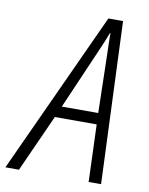

<svg xmlns="http://www.w3.org/2000/svg" viewBox="-145 -776 648 836"><g transform="rotate(10 179.5 -358.0)"><path d="M-63 0H-3L111 -253H296L305 0H360L331 -716H266ZM133 -303 245 -561C261 -597 274 -628 284 -655H286C286 -628 287 -594 288 -562L294 -303Z"/></g></svg>

Font: Noto Sans Condensed Light
Style: Italic
Weight: 300
Width: 3
Italic angle: -12°
Designer: Monotype Design Team
Foundry: Monotype Imaging Inc.
Version: Version 2.013